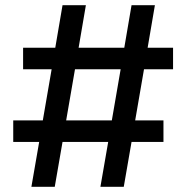

<svg xmlns="http://www.w3.org/2000/svg" viewBox="-20 -720 718 740"><path d="M367 0 397 -173H221L191 0H101L131 -173H31V-256H145L179 -453H69V-536H193L221 -700H311L283 -536H459L487 -700H577L549 -536H647V-453H535L501 -256H610V-173H487L457 0ZM411 -256 445 -453H269L235 -256Z"/></svg>

Font: Mach
Style: Regular
Weight: 400
Version: Version 1.002